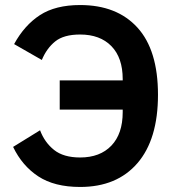

<svg xmlns="http://www.w3.org/2000/svg" viewBox="-20 -730 699 762"><path d="M217 -411H467V-416Q467 -501 422 -547Q377 -593 298 -593Q233 -593 199 -565.5Q165 -538 146 -492L36 -555Q77 -630 138.5 -670Q200 -710 298 -710Q444 -710 525.5 -620.5Q607 -531 607 -354Q607 -177 525.5 -82.5Q444 12 298 12Q196 12 132 -30Q68 -72 32 -147L139 -213Q157 -165 194.5 -135Q232 -105 298 -105Q377 -105 422 -152Q467 -199 467 -285V-295H217Z"/></svg>

Font: IBM Plex Sans SmBld
Style: Regular
Weight: 600
Designer: Mike Abbink, Paul van der Laan, Pieter van Rosmalen
Foundry: Bold Monday
Version: Version 3.005